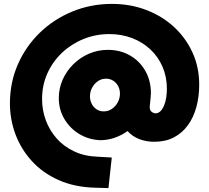

<svg xmlns="http://www.w3.org/2000/svg" viewBox="-20 -741 1072 986"><path d="M468 223Q362 220 280.5 183.5Q199 147 143.5 86Q88 25 59.5 -51Q31 -127 31 -210Q31 -318 72 -411Q113 -504 185 -573.5Q257 -643 352 -682Q447 -721 555 -721Q649 -721 730.5 -690Q812 -659 873 -603Q934 -547 968.5 -471.5Q1003 -396 1003 -306Q1003 -245 988.5 -191.5Q974 -138 945 -98Q916 -58 873 -35.5Q830 -13 773 -13Q731 -13 695.5 -26.5Q660 -40 635 -68Q605 -46 568.5 -33.5Q532 -21 494 -21Q434 -24 386 -53.5Q338 -83 310 -131Q282 -179 282 -237Q282 -288 302 -332.5Q322 -377 357 -411.5Q392 -446 437.5 -465.5Q483 -485 534 -485Q597 -485 647 -456.5Q697 -428 726 -377.5Q755 -327 755 -262Q755 -254 753.5 -240Q752 -226 749 -194Q748 -178 756 -169.5Q764 -161 777 -159Q793 -159 804 -170Q815 -181 822.5 -199Q830 -217 833.5 -239.5Q837 -262 837 -285Q837 -347 814.5 -398.5Q792 -450 752 -487.5Q712 -525 658 -545.5Q604 -566 542 -566Q471 -566 408.5 -540.5Q346 -515 298 -469.5Q250 -424 223 -363.5Q196 -303 196 -232Q196 -176 215 -124Q234 -72 271 -30Q308 12 362 37Q416 62 485 64L554 68L537 225ZM513 -169Q536 -169 555 -182Q574 -195 585 -216Q596 -237 596 -260Q596 -281 587 -298.5Q578 -316 561.5 -326.5Q545 -337 524 -337Q501 -337 482.5 -324Q464 -311 453 -290.5Q442 -270 442 -246Q442 -226 451 -208Q460 -190 476 -179.5Q492 -169 513 -169Z"/></svg>

Font: MuseoModerno Black
Style: Italic
Weight: 900
Italic angle: -9°
Designer: Pablo Cosgaya, Héctor Gatti, Marcela Romero, and the Authors of The MuseoModerno Project.
Foundry: Omnibus-Type Team
Version: Version 1.003